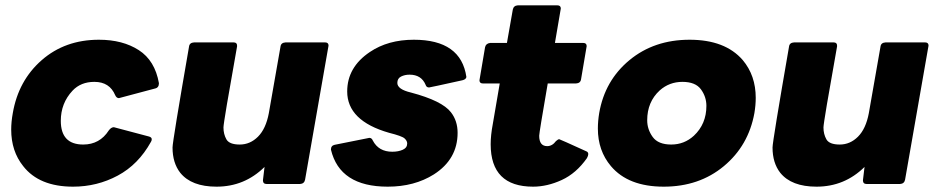

<svg xmlns="http://www.w3.org/2000/svg" viewBox="-20 -690 3519 720"><path d="M254 10Q127 10 67 -67Q22 -123 22 -204Q22 -233 28 -266Q49 -388 136.5 -464.5Q224 -541 351 -541Q440 -541 500.5 -502Q561 -463 576 -378Q576 -361 561 -358L426 -322Q417 -322 412 -333Q391 -383 334 -383Q283 -383 252 -350Q208 -303 208 -237Q208 -148 292 -148Q354 -148 388 -201Q397 -213 407 -213L539 -178Q549 -175 549 -168Q549 -162 546 -158Q499 -73 421.5 -31.5Q344 10 254 10Z M792 10Q698 10 656 -42Q627 -79 627 -137Q627 -159 689 -516Q691 -530 708 -531H856Q869 -531 869 -519V-516Q818 -231 818 -212Q818 -187 829 -167.5Q840 -148 879 -148Q918 -148 947.5 -177.5Q977 -207 988 -265L1032 -516Q1034 -530 1051 -531H1199Q1212 -531 1212 -519L1124 -16Q1121 -1 1105 0H980Q966 0 966 -14L972 -64Q897 10 792 10Z M1434 10Q1254 10 1221 -129Q1221 -144 1235 -147L1365 -173Q1374 -173 1378 -163Q1400 -121 1451 -121Q1474 -121 1490.5 -128.5Q1507 -136 1507 -152Q1507 -162 1497 -171Q1487 -180 1439 -192Q1282 -237 1282 -347Q1282 -438 1367 -495Q1435 -541 1532 -541Q1709 -541 1729 -401Q1727 -392 1714 -389Q1592 -362 1589 -362Q1579 -362 1576 -372Q1560 -410 1516 -410Q1498 -410 1484 -403Q1470 -396 1470 -379Q1470 -355 1521 -343Q1638 -312 1671 -269Q1696 -237 1696 -192Q1696 -93 1607 -36Q1534 10 1434 10Z M1979 10Q1820 10 1820 -149Q1820 -183 1828 -225L1854 -377H1791Q1778 -377 1778 -389Q1778 -392 1799 -513Q1802 -527 1818 -529H1881L1903 -654Q1906 -669 1922 -670H2070Q2083 -670 2083 -658Q2083 -655 2061 -529H2167Q2180 -529 2180 -517Q2180 -514 2159 -393Q2157 -378 2140 -377H2034Q2002 -192 2002 -181Q2002 -142 2032 -142Q2051 -142 2065 -161Q2073 -168 2077 -168Q2079 -168 2180 -122Q2186 -119 2186 -112Q2186 -106 2181 -97Q2141 -40 2086.5 -15Q2032 10 1979 10Z M2469 10Q2336 10 2271 -67Q2222 -125 2222 -208Q2222 -236 2227 -266Q2248 -388 2340.5 -464.5Q2433 -541 2566 -541Q2699 -541 2765 -465Q2814 -407 2814 -323Q2814 -296 2809 -266Q2787 -144 2694.5 -67Q2602 10 2469 10ZM2497 -148Q2546 -148 2582 -181Q2629 -225 2629 -293Q2629 -327 2608.5 -355Q2588 -383 2539 -383Q2490 -383 2454 -351Q2407 -308 2407 -239Q2407 -205 2427.5 -176.5Q2448 -148 2497 -148Z M3042 10Q2948 10 2906 -42Q2877 -79 2877 -137Q2877 -159 2939 -516Q2941 -530 2958 -531H3106Q3119 -531 3119 -519V-516Q3068 -231 3068 -212Q3068 -187 3079 -167.5Q3090 -148 3129 -148Q3168 -148 3197.5 -177.5Q3227 -207 3238 -265L3282 -516Q3284 -530 3301 -531H3449Q3462 -531 3462 -519L3374 -16Q3371 -1 3355 0H3230Q3216 0 3216 -14L3222 -64Q3147 10 3042 10Z"/></svg>

Font: YamahaIndonesia935. App XBold
Style: Italic
Weight: 800
Italic angle: -10°
Designer: Dalton Maag Ltd
Foundry: Dalton Maag Ltd
Version: Version 1.002; January 01, 2024; Regular/Italic